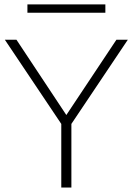

<svg xmlns="http://www.w3.org/2000/svg" viewBox="-20 -835 591 855"><path d="M449.2 -815.4V-778.3H102.1V-815.4ZM498.5 -658.2H549.3L297.9 -283.2V0H252.9V-283.2L1.5 -658.2H53.2L275.4 -322.8Z"/></svg>

Font: Estedad-FD ExtraLight
Style: Regular
Weight: 200
Designer: Amin Abedi
Version: Version 7.3